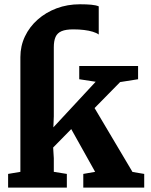

<svg xmlns="http://www.w3.org/2000/svg" viewBox="-20 -856 691 876"><path d="M17 0V-62.5L73 -72V-595.5Q73 -646 93.8 -689.8Q114.5 -733.5 151.8 -766.5Q189 -799.5 238.2 -818Q287.5 -836.5 345 -836.5Q374.5 -836.5 396.2 -834.5Q418 -832.5 430.5 -827V-698.5Q420.5 -706 403.2 -711.2Q386 -716.5 363.5 -719.2Q341 -722 314.5 -722Q280.5 -722 261 -713.8Q241.5 -705.5 233.5 -687.5Q225.5 -669.5 225.5 -640.5V-325.5L223.5 -275L416.5 -483L341.5 -494.5V-555H610V-494.5L528 -481.5L411.5 -363L584.5 -71.5L638 -62.5V0H360V-62.5L414 -72L305 -267L222.5 -183L225.5 -134V-72L285 -62.5V0Z"/></svg>

Font: Merriweather 20pt ExtraBold
Style: Regular
Weight: 800
Version: Version 2.100